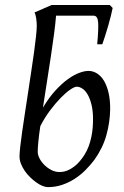

<svg xmlns="http://www.w3.org/2000/svg" viewBox="-20 -748 507 788"><path d="M294.9 -392.1Q285.6 -392.1 268.1 -380.1Q250.5 -368.2 229.2 -346.4Q208 -324.7 185.8 -295.2Q163.6 -265.6 145.5 -230.5Q140.1 -195.3 137.5 -167.7Q134.8 -140.1 134.8 -125Q134.8 -112.3 142.3 -97.7Q149.9 -83 162.6 -70.6Q175.3 -58.1 191.2 -50Q207 -42 224.1 -42Q241.7 -42 256.8 -48.3Q272 -54.7 284.9 -64.7Q297.9 -74.7 308.1 -87.2Q318.4 -99.6 326.2 -111.8Q337.4 -129.4 344.2 -148.4Q351.1 -167.5 355 -186.5Q358.9 -205.6 360.4 -223.9Q361.8 -242.2 361.8 -258.8Q361.8 -292.5 355.7 -317.6Q349.6 -342.8 340.1 -359.4Q330.6 -376 318.6 -384Q306.6 -392.1 294.9 -392.1ZM442.4 -715.3Q439.9 -702.6 435.1 -683.1Q430.2 -663.6 424.1 -642.3Q418 -621.1 411.4 -600.6Q404.8 -580.1 399.9 -566.4H378.9Q384.8 -628.4 382.8 -656Q380.9 -683.6 364.3 -683.6H210Q208 -655.8 202.4 -612.5Q196.8 -569.3 189 -518.1Q181.2 -466.8 172.6 -411.9Q164.1 -356.9 156.2 -306.2Q181.2 -348.1 207.8 -377Q234.4 -405.8 259.3 -423.6Q284.2 -441.4 305.9 -449.2Q327.6 -457 342.8 -457Q361.8 -457 378.4 -446.5Q395 -436 407 -416Q418.9 -396 425.8 -366.2Q432.6 -336.4 432.1 -297.9Q431.2 -246.1 416.7 -193.6Q402.3 -141.1 367.2 -91.8Q350.6 -69.8 330.3 -49.6Q310.1 -29.3 286.1 -13.9Q262.2 1.5 234.9 10.7Q207.5 20 176.8 20Q166.5 20 154.1 14.9Q141.6 9.8 128.7 0.5Q115.7 -8.8 103.3 -21Q90.8 -33.2 81.3 -47.1Q71.8 -61 65.9 -76.2Q60.1 -91.3 60.1 -106Q60.1 -118.7 63 -145.5Q65.9 -172.4 71 -207.8Q76.2 -243.2 82.5 -284.9Q88.9 -326.7 95.5 -370.1Q102.1 -413.6 108.4 -455.8Q114.7 -498 119.9 -534.7Q125 -571.3 127.9 -599.4Q130.9 -627.4 130.9 -642.6Q130.9 -647.5 130.4 -655.5Q129.9 -663.6 128.7 -671.6Q127.4 -679.7 125.7 -686.5Q124 -693.4 121.6 -696.8L191.9 -727.5H430.7Z"/></svg>

Font: Gentium Plus
Style: Italic
Weight: 400
Italic angle: -8°
Designer: J. Victor Gaultney, Annie Olsen, Iska Routamaa
Foundry: SIL International
Version: Version 1.510